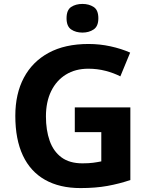

<svg xmlns="http://www.w3.org/2000/svg" viewBox="-20 -948 764 978"><path d="M361 -401H644V-31Q588 -12 527.5 -1Q467 10 390 10Q284 10 209.5 -32Q135 -74 96.5 -156Q58 -238 58 -358Q58 -470 101.5 -552Q145 -634 228 -679Q311 -724 431 -724Q488 -724 543 -712Q598 -700 643 -680L593 -559Q560 -576 518 -587Q476 -598 430 -598Q364 -598 315.5 -568Q267 -538 240.5 -483.5Q214 -429 214 -355Q214 -285 233 -231Q252 -177 293 -146.5Q334 -116 400 -116Q432 -116 454.5 -119Q477 -122 496 -126V-275H361ZM400 -928Q433 -928 457 -912.5Q481 -897 481 -855Q481 -814 457 -798Q433 -782 400 -782Q366 -782 342.5 -798Q319 -814 319 -855Q319 -897 342.5 -912.5Q366 -928 400 -928Z"/></svg>

Font: Noto Naskh Arabic
Style: Regular
Weight: 400
Designer: Monotype Design Team, David Williams, Mohamad Dakak and Nizar Qandah
Foundry: Monotype Imaging Inc.
Version: Version 2.013